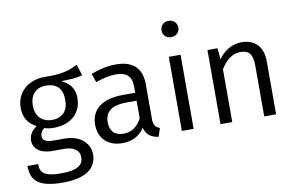

<svg xmlns="http://www.w3.org/2000/svg" viewBox="-100 -1028 2241 1449"><g transform="rotate(-10 1020.5 -304.0)"><path d="M528 -629C464 -599 415 -578 271 -581C146 -581 55 -500 55 -384C55 -310 85 -260 150 -226C110 -200 89 -164 89 -126C89 -70 134 -21 233 -21H323C396 -21 441 8 441 64C441 123 396 157 271 157C144 157 111 126 111 58H29C29 173 89 228 271 228C445 228 532 166 532 57C532 -31 457 -97 341 -97H251C190 -97 173 -119 173 -146C173 -168 185 -189 204 -202C227 -194 251 -191 276 -191C410 -191 490 -271 490 -382C490 -451 457 -499 391 -528C457 -529 510 -531 555 -545ZM271 -515C355 -515 397 -469 397 -384C397 -300 354 -252 273 -252C193 -252 148 -305 148 -384C148 -460 190 -515 271 -515Z M1016 -131V-394C1016 -512 955 -581 820 -581C757 -581 696 -568 627 -542L650 -475C708 -496 760 -507 804 -507C886 -507 926 -474 926 -390V-345H833C677 -345 586 -280 586 -159C586 -57 653 13 766 13C837 13 897 -14 936 -75C951 -18 987 5 1042 13L1064 -51C1034 -62 1016 -78 1016 -131ZM786 -56C718 -56 683 -94 683 -163C683 -244 739 -284 845 -284H926V-148C892 -87 848 -56 786 -56Z M1267 -836C1229 -836 1203 -809 1203 -773C1203 -738 1229 -711 1267 -711C1306 -711 1332 -738 1332 -773C1332 -809 1306 -836 1267 -836ZM1313 -568H1223V0H1313Z M1782 -581C1707 -581 1645 -541 1604 -482L1596 -568H1519V0H1609V-405C1649 -468 1695 -510 1762 -510C1820 -510 1854 -482 1854 -394V0H1945V-407C1945 -515 1887 -581 1782 -581Z"/></g></svg>

Font: Glow Sans SC Normal Book
Style: Regular
Weight: 500
Designer: Ryoko NISHIZUKA (kana, bopomofo & ideographs); Paul D. Hunt (Latin, Greek & Cyrillic); Sandoll Communications, Soo-young
Version: Version 0.93